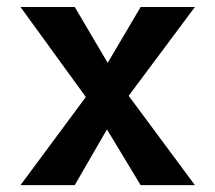

<svg xmlns="http://www.w3.org/2000/svg" viewBox="-20 -538 626 558"><path d="M39.6 0 253.9 -289.1 388.7 -517.6H546.4L324.2 -219.7L197.3 0ZM388.7 0 255.9 -219.7 39.6 -517.6H197.3L332 -289.1L546.4 0Z"/></svg>

Font: Cascadia Mono PL
Style: Regular
Weight: 400
Monospace: yes
Designer: Aaron Bell
Foundry: Saja Typeworks
Version: Version 2102.003